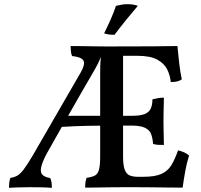

<svg xmlns="http://www.w3.org/2000/svg" viewBox="-20 -899 965 922"><path d="M288 -343H616Q654 -343 675 -351.5Q696 -360 704 -378Q712 -396 712 -422Q728 -426 740.5 -428Q753 -430 767 -430Q767 -419 766.5 -400Q766 -381 765.5 -359.5Q765 -338 765 -318Q765 -299 765.5 -276.5Q766 -254 766.5 -234Q767 -214 767 -203Q753 -203 740 -203.5Q727 -204 715 -208Q713 -236 705.5 -255.5Q698 -275 676 -285.5Q654 -296 609 -296Q519 -296 453.5 -295.5Q388 -295 342 -293Q296 -291 263 -289ZM461 -540Q461 -563 461.5 -582Q462 -601 464.5 -623.5Q467 -646 472 -676H571V-146Q571 -104 579.5 -83Q588 -62 604 -56Q620 -50 642 -50L641 0Q605 0 570 0Q535 0 502.5 0.5Q470 1 441 1.5Q412 2 389 2Q389 -11 390.5 -23.5Q392 -36 396 -45Q423 -49 436.5 -56.5Q450 -64 455.5 -85Q461 -106 461 -146ZM535 -676Q634 -676 710 -676.5Q786 -677 832 -678Q835 -642 840.5 -596Q846 -550 853 -518Q848 -514 838.5 -510.5Q829 -507 819 -506Q809 -505 800 -505Q797 -537 783 -565.5Q769 -594 735.5 -612.5Q702 -631 640 -631H531ZM485 -676Q474 -647 466.5 -629Q459 -611 450 -593Q441 -575 424 -546Q396 -498 363.5 -441.5Q331 -385 299.5 -329.5Q268 -274 242.5 -229Q217 -184 202 -157Q181 -116 177 -92.5Q173 -69 185 -58.5Q197 -48 221 -44Q226 -34 227.5 -22.5Q229 -11 229 3Q206 1 176.5 0.5Q147 0 122 0Q106 0 86.5 0.5Q67 1 50 1.5Q33 2 23 3Q23 -9 24.5 -22Q26 -35 30 -45Q47 -47 62 -55Q77 -63 94 -85.5Q111 -108 137 -152L367 -550Q390 -590 381 -607.5Q372 -625 326 -630Q322 -639 320.5 -652.5Q319 -666 319 -678Q345 -678 376 -677.5Q407 -677 436 -676.5Q465 -676 485 -676ZM563 -50H667Q725 -50 755.5 -64Q786 -78 803 -106Q820 -134 835 -177Q852 -173 865 -167Q878 -161 888 -152Q877 -118 869.5 -76.5Q862 -35 857 2Q827 2 789.5 1.5Q752 1 711.5 0.5Q671 0 632.5 0Q594 0 563 0ZM530 -732Q514 -732 502.5 -733.5Q491 -735 480 -739Q497 -773 512 -807Q527 -841 537 -871Q550 -874 564 -876.5Q578 -879 592 -879Q620 -879 642 -871Q614 -838 587 -805Q560 -772 530 -732Z"/></svg>

Font: Vollkorn Medium
Style: Regular
Weight: 500
Designer: Friedrich Althausen
Foundry: Friedrich Althausen
Version: Version 5.000